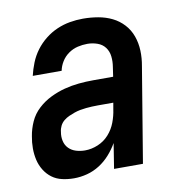

<svg xmlns="http://www.w3.org/2000/svg" viewBox="-66 -591 632 661"><g transform="rotate(-10 250.0 -260.0)"><path d="M141 8Q120 8 100 3.5Q80 -1 64.5 -12.5Q49 -24 38.5 -41Q28 -58 23.5 -77.5Q19 -97 19 -118Q19 -139 23 -160Q27 -185 38 -209.5Q49 -234 69 -252.5Q89 -271 113.5 -283Q138 -295 163 -301.5Q188 -308 213.5 -310.5Q239 -313 265 -313H334L339 -347Q342 -365 340 -383Q338 -401 328 -414.5Q318 -428 301 -434Q284 -440 266 -440Q249 -440 232 -436Q215 -432 200 -421.5Q185 -411 175.5 -395.5Q166 -380 163 -364H62Q67 -386 76 -408.5Q85 -431 99.5 -450.5Q114 -470 133.5 -485.5Q153 -501 175 -510.5Q197 -520 220 -524Q243 -528 266 -528Q293 -528 319 -523.5Q345 -519 367.5 -508Q390 -497 407 -478.5Q424 -460 432.5 -436Q441 -412 442 -385.5Q443 -359 438 -332L383 0H282L296 -88Q284 -67 267.5 -48.5Q251 -30 230.5 -17Q210 -4 187 2Q164 8 141 8ZM195 -80Q218 -80 240.5 -89.5Q263 -99 279 -117Q295 -135 303.5 -157.5Q312 -180 315 -202L319 -225H265Q254 -225 244 -224.5Q234 -224 223.5 -223Q213 -222 202.5 -220Q192 -218 182 -214.5Q172 -211 162 -206.5Q152 -202 143.5 -195Q135 -188 130 -178Q125 -168 124 -157Q121 -141 124.5 -125.5Q128 -110 138.5 -99.5Q149 -89 164 -84.5Q179 -80 195 -80Z"/></g></svg>

Font: Iosevka SS04 Semibold Oblique
Style: Regular
Weight: 600
Italic angle: -9°
Monospace: yes
Designer: Belleve Invis
Foundry: Belleve Invis
Version: Version 19.0.0; ttfautohint (v1.8.4)